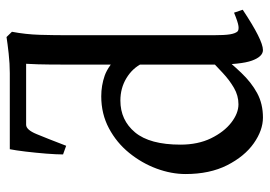

<svg xmlns="http://www.w3.org/2000/svg" viewBox="-136 -656 807 574"><g transform="rotate(-90 267.0 -368.5)"><path d="M525.4 -45.9Q434.6 14.6 404.8 14.6Q385.3 14.6 373.3 -18.3Q361.3 -51.3 361.3 -132.8V-549.3Q361.3 -585.4 361.6 -621.6Q361.8 -657.7 363.8 -693.4H181.6Q166.5 -693.4 153.6 -662.1Q140.6 -630.9 118.7 -573.7L92.8 -583Q92.8 -602.1 95.2 -633.1Q97.7 -664.1 101.3 -694.6Q105 -725.1 108.4 -742.2H335.9Q363.8 -742.2 394.5 -745.6Q425.3 -749 443.8 -752L459.5 -735.8Q451.7 -694.8 450.4 -652.1Q449.2 -609.4 449.2 -567.4V-133.8Q449.2 -99.6 451.9 -83.7Q454.6 -67.9 460.4 -61.5Q464.8 -57.1 476.6 -58.6Q488.3 -60.1 516.6 -71.8ZM397.5 -119.6Q365.7 -80.6 336.9 -50.3Q308.1 -20 276.1 -2.7Q244.1 14.6 203.1 14.6Q165 14.6 126 -12.9Q86.9 -40.5 60.5 -92.5Q34.2 -144.5 34.2 -216.8Q34.2 -259.3 50.5 -303.5Q66.9 -347.7 97.4 -385.3Q127.9 -422.9 170.9 -445.8Q213.9 -468.8 266.6 -468.8Q298.8 -468.8 328.4 -458.5Q357.9 -448.2 396 -410.2Q396 -380.9 388.2 -368.4Q380.4 -356 364.7 -346.7Q350.6 -375.5 320.8 -393.6Q291 -411.6 253.9 -411.6Q195.3 -411.6 158.7 -367.7Q122.1 -323.7 122.1 -231.9Q122.1 -179.7 141.1 -140.6Q160.2 -101.6 188 -80.1Q215.8 -58.6 242.7 -58.6Q268.6 -58.6 291.7 -72Q314.9 -85.4 336.4 -105.5Q357.9 -125.5 378.4 -145Q384.3 -142.1 389.9 -132.8Q395.5 -123.5 397.5 -119.6Z"/></g></svg>

Font: Gentium Book Plus
Style: Regular
Weight: 400
Designer: Victor Gaultney, Annie Olsen, Iska Routamaa, Becca Hirsbrunner
Foundry: SIL International
Version: Version 6.101